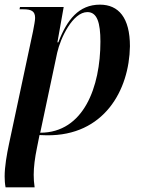

<svg xmlns="http://www.w3.org/2000/svg" viewBox="-28 -566 619 826"><path d="M-4 240H121C118 221 117 203 117 186C117 153 122 113 131 70L142 15C153 15 163 16 173 16C419 19 528 -177 531 -367C531 -490 482 -546 402 -546C311 -546 260 -481 223 -384H219L246 -536H58L56 -526H72C107 -526 123 -518 123 -489C123 -478 119 -457 114 -431L11 52C1 99 -8 151 -8 193C-8 208 -7 225 -4 240ZM145 5 218 -339C232 -402 285 -514 348 -514C390 -514 404 -468 404 -387C404 -192 332 5 145 5Z"/></svg>

Font: Noto Serif Display SemiCondensed SemiBold
Style: Italic
Weight: 600
Width: 4
Italic angle: -12°
Designer: Monotype Design Team
Foundry: Monotype Imaging Inc.
Version: Version 2.009